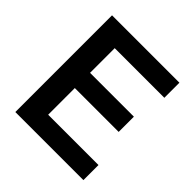

<svg xmlns="http://www.w3.org/2000/svg" viewBox="-184 -825 963 963"><g transform="rotate(45 298.0 -343.0)"><path d="M68 0V-686H546V-579H194V-404H505V-296H194V-107H551V0Z"/></g></svg>

Font: Archivo SemiCondensed SemiBold
Style: Regular
Weight: 600
Width: 4
Designer: Hector Gatti
Foundry: Omnibus-Type
Version: Version 2.001; ttfautohint (v1.8.3)